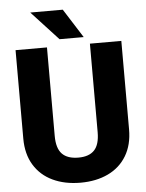

<svg xmlns="http://www.w3.org/2000/svg" viewBox="-61 -971 781 1029"><g transform="rotate(-5 329.5 -456.0)"><path d="M141 -922H316L415 -766H285ZM331 10Q246 10 181.5 -20.5Q117 -51 81 -110Q45 -169 45 -252V-728H214V-252Q214 -185 243 -155Q272 -125 331 -125Q388 -125 416.5 -155Q445 -185 445 -252V-728H614V-252Q614 -169 578.5 -110Q543 -51 479 -20.5Q415 10 331 10Z"/></g></svg>

Font: Freesentation 9 Black
Style: Regular
Weight: 900
Designer: glyphs from Roboto by Christian Robertson / Hangul glyphs from Noto Sans CJK(Source Han Sans) by Jang Soo-young and Kang
Foundry: PT&
Version: Version 2.001